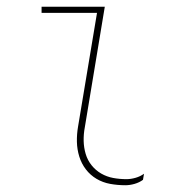

<svg xmlns="http://www.w3.org/2000/svg" viewBox="-20 -540 540 568"><path d="M351 8Q328 8 306 4Q284 0 265.5 -11Q247 -22 234 -39Q221 -56 214.5 -77Q208 -98 207.5 -120.5Q207 -143 211 -166L267 -502H103V-520H290L231 -164Q227 -143 227.5 -123Q228 -103 233.5 -84.5Q239 -66 251 -51Q263 -36 279.5 -26.5Q296 -17 315 -13.5Q334 -10 354 -10Q367 -10 381 -14Q395 -18 406 -26L403 -8Q392 0 378 4Q364 8 351 8Z"/></svg>

Font: Iosevka Term Curly Th Obl
Style: Regular
Weight: 100
Italic angle: -9°
Designer: Belleve Invis
Foundry: Belleve Invis
Version: Version 32.3.0